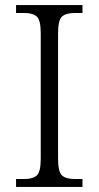

<svg xmlns="http://www.w3.org/2000/svg" viewBox="-20 -734 388 754"><path d="M43 0V-31H75Q109 -31 124.5 -45Q140 -59 140 -111V-603Q140 -655 124.5 -669Q109 -683 75 -683H43V-714H304V-683H274Q239 -683 223.5 -669Q208 -655 208 -603V-111Q208 -59 223.5 -45Q239 -31 274 -31H304V0Z"/></svg>

Font: Noto Serif Hentaigana Light
Style: Regular
Weight: 300
Designer: Kazuhiro Yamada
Foundry: nipponia
Version: Version 1.000; ttfautohint (v1.8.4.7-5d5b)